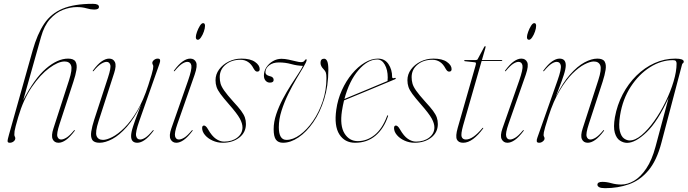

<svg xmlns="http://www.w3.org/2000/svg" viewBox="-20 -739 3596 1004"><path d="M75 -126Q66.5 -96 62 -79.5Q57.5 -63 56.2 -53.5Q55 -44 55 -35Q55 -29 57.5 -24.8Q60 -20.5 60 -16Q60 -6.5 51.2 0.5Q42.5 7.5 31 7.5Q20.5 7.5 19.8 0Q19 -7.5 27 -35L151 -476Q175 -561 211 -614.8Q247 -668.5 307.8 -693.8Q368.5 -719 465.5 -719Q497.5 -719 497.5 -703Q497.5 -689 472.5 -689Q454.5 -689 432.5 -695.5Q410.5 -702 382.5 -702Q346.5 -702 309.2 -687.5Q272 -673 241.5 -639Q211 -605 194.5 -545.5L101.5 -215Q160 -328.5 220.5 -380.5Q281 -432.5 336 -432.5Q365.5 -432.5 374.8 -416.8Q384 -401 379.8 -374Q375.5 -347 364 -312.5L291.5 -90.5Q275 -40 280.2 -24.8Q285.5 -9.5 299.5 -9.5Q311 -9.5 327 -19Q343 -28.5 366.5 -56.5Q369 -60 371 -58.5Q372.5 -57 370 -54Q346 -22 325 -7.2Q304 7.5 286 7.5Q264 7.5 255.5 -11Q247 -29.5 259.5 -67.5L341 -319.5Q359.5 -376.5 351.5 -397Q343.5 -417.5 317.5 -417.5Q284.5 -417.5 237.8 -383.2Q191 -349 146.5 -284Q102 -219 75 -126Z M783 -58.5Q784.5 -57 782 -54Q758 -22 737 -7.2Q716 7.5 698 7.5Q665.5 7.5 665.5 -27.5Q665.5 -46 675.8 -77.8Q686 -109.5 698.5 -141.2Q711 -173 717.5 -191.5Q682 -119.5 643.2 -75.8Q604.5 -32 567.5 -12.2Q530.5 7.5 500.5 7.5Q471.5 7.5 462.2 -8.2Q453 -24 457.2 -51.2Q461.5 -78.5 472.5 -112.5L545 -334.5Q561.5 -385 556.5 -400.2Q551.5 -415.5 537 -415.5Q526 -415.5 509.8 -406Q493.5 -396.5 470 -368.5Q467.5 -365 465.5 -366.5Q464 -368 466.5 -371Q490.5 -403.5 511.5 -418Q532.5 -432.5 550.5 -432.5Q572.5 -432.5 581 -414.2Q589.5 -396 577 -357.5L495.5 -105.5Q477 -48.5 485 -28Q493 -7.5 519 -7.5Q538 -7.5 567.5 -22.5Q597 -37.5 630.8 -71Q664.5 -104.5 697.2 -159.2Q730 -214 755.5 -293.5Q767.5 -330.5 773 -349.8Q778.5 -369 780 -377.5Q781.5 -386 781.5 -391.5Q781.5 -397.5 779 -401Q776.5 -404.5 776.5 -410.5Q776.5 -418 785.2 -425.2Q794 -432.5 804.5 -432.5Q816 -432.5 817.2 -425Q818.5 -417.5 813.5 -404.5L708.5 -106.5Q687.5 -47 691.8 -28.2Q696 -9.5 713 -9.5Q724.5 -9.5 740 -19.2Q755.5 -29 778.5 -56.5Q781.5 -60 783 -58.5Z M1015 -531Q1004 -531 1004 -545Q1004 -555 1010.2 -572.5Q1016.5 -590 1025.2 -604Q1034 -618 1042 -618Q1048 -618 1050 -613.8Q1052 -609.5 1052 -604Q1052 -591 1046 -573.8Q1040 -556.5 1031.2 -543.8Q1022.5 -531 1015 -531ZM907.5 -90.5Q891 -43 895.5 -26.2Q900 -9.5 915.5 -9.5Q927 -9.5 943 -19Q959 -28.5 982.5 -56.5Q985 -60 987 -58.5Q988.5 -57 986 -54Q962 -22 941 -7.2Q920 7.5 902 7.5Q881.5 7.5 872 -10.8Q862.5 -29 876 -67.5L963.5 -317.5Q984 -376.5 980.8 -396Q977.5 -415.5 959.5 -415.5Q948.5 -415.5 933 -406Q917.5 -396.5 894 -368.5Q891 -365 889.5 -366.5Q888 -368 890.5 -371Q914.5 -403.5 935.5 -418Q956.5 -432.5 974.5 -432.5Q996.5 -432.5 1005.2 -414Q1014 -395.5 998 -349Z M1152 1.5Q1193.5 1.5 1220.8 -19.5Q1248 -40.5 1248 -73Q1248 -93.5 1234 -119.2Q1220 -145 1176.5 -194.5Q1148 -227 1133 -247.5Q1118 -268 1112.5 -284.2Q1107 -300.5 1107 -319.5Q1107 -350.5 1125.8 -376Q1144.5 -401.5 1175.5 -417Q1206.5 -432.5 1243 -432.5Q1289 -432.5 1313.5 -415.2Q1338 -398 1338 -377.5Q1338 -364.5 1325 -364.5Q1320 -364.5 1315.8 -368Q1311.5 -371.5 1306 -381Q1282.5 -426.5 1237 -426.5Q1190.5 -426.5 1159.8 -401Q1129 -375.5 1129 -335.5Q1129 -318.5 1133.2 -302.5Q1137.5 -286.5 1152.8 -264.8Q1168 -243 1200 -207.5Q1226.5 -179 1240.8 -159.8Q1255 -140.5 1260.5 -124.8Q1266 -109 1266 -90.5Q1266 -46.5 1231.2 -19.5Q1196.5 7.5 1144.5 7.5Q1116.5 7.5 1091.8 -3.8Q1067 -15 1052 -32.8Q1037 -50.5 1037 -69.5Q1037 -82.5 1047 -82.5Q1051 -82.5 1056.2 -78.2Q1061.5 -74 1068 -62.5Q1088 -27.5 1109.2 -13Q1130.5 1.5 1152 1.5Z M1697 -374Q1697 -290 1675.2 -220.2Q1653.5 -150.5 1618 -99.5Q1582.5 -48.5 1541 -20.5Q1499.5 7.5 1460 7.5Q1435 7.5 1423 -8.5Q1411 -24.5 1411 -63.5Q1411 -101.5 1424.5 -141.8Q1438 -182 1458.5 -220.8Q1479 -259.5 1501 -293.8Q1523 -328 1540.2 -354Q1557.5 -380 1564 -394.5Q1533 -395.5 1502.5 -404Q1472 -412.5 1438 -412.5Q1407 -412.5 1387.5 -397.2Q1368 -382 1368 -361Q1368 -346.5 1390 -341Q1411 -337 1411 -321Q1411 -307 1391 -307Q1378 -307 1369 -317Q1360 -327 1360 -344Q1360 -367.5 1373 -387.2Q1386 -407 1407 -419.2Q1428 -431.5 1452 -431.5Q1469 -431.5 1489.2 -427.2Q1509.5 -423 1527 -418.5Q1544.5 -414 1553.5 -414Q1567.5 -414 1572.2 -421.5Q1577 -429 1581.5 -429Q1584 -429 1583.5 -424Q1582 -414 1566.8 -388.5Q1551.5 -363 1530 -326.8Q1508.5 -290.5 1487.5 -247.8Q1466.5 -205 1452.2 -160.2Q1438 -115.5 1438 -73.5Q1438 -7.5 1478 -7.5Q1512 -7.5 1548.5 -34Q1585 -60.5 1616.5 -106Q1648 -151.5 1667.5 -209.5Q1687 -267.5 1687 -331Q1687 -350 1684 -359Q1681 -368 1673 -376Q1656 -393 1656 -410Q1656 -432 1675 -432Q1685 -432 1691 -419Q1697 -406 1697 -374Z M2008.5 -130Q1987 -66 1943.2 -29.2Q1899.5 7.5 1837 7.5Q1782.5 7.5 1754.5 -36.5Q1726.5 -80.5 1738.5 -165.5Q1746 -219.5 1767.8 -267.5Q1789.5 -315.5 1820.5 -352.8Q1851.5 -390 1886.8 -411.2Q1922 -432.5 1956.5 -432.5Q1992 -432.5 2011.2 -404Q2030.5 -375.5 2030.5 -337Q2030.5 -326.5 2043.5 -331.5Q2048 -333 2049.5 -330Q2050.5 -327 2046.5 -325Q2043.5 -323.5 2021.5 -314.5Q1999.5 -305.5 1966.8 -291.8Q1934 -278 1897.8 -263Q1861.5 -248 1829.8 -235Q1798 -222 1779 -214Q1772.5 -187 1768 -158.5Q1756.5 -81.5 1781.5 -41.2Q1806.5 -1 1851 -1Q1898.5 -1 1938.5 -32.8Q1978.5 -64.5 2003.5 -131Q2005 -136 2007.5 -136Q2011 -136 2008.5 -130ZM1952.5 -428Q1902.5 -428 1854.5 -372.2Q1806.5 -316.5 1781 -221.5Q1801.5 -230 1834.5 -243.8Q1867.5 -257.5 1903 -272.2Q1938.5 -287 1967 -299Q1995.5 -311 2006.5 -315.5Q2007.5 -321 2007.5 -334Q2007.5 -373.5 1992.2 -400.8Q1977 -428 1952.5 -428ZM2004.5 -310Q2004.5 -310 2004.5 -310.5Z M2155.5 1.5Q2197 1.5 2224.2 -19.5Q2251.5 -40.5 2251.5 -73Q2251.5 -93.5 2237.5 -119.2Q2223.5 -145 2180 -194.5Q2151.5 -227 2136.5 -247.5Q2121.5 -268 2116 -284.2Q2110.5 -300.5 2110.5 -319.5Q2110.5 -350.5 2129.2 -376Q2148 -401.5 2179 -417Q2210 -432.5 2246.5 -432.5Q2292.5 -432.5 2317 -415.2Q2341.5 -398 2341.5 -377.5Q2341.5 -364.5 2328.5 -364.5Q2323.5 -364.5 2319.2 -368Q2315 -371.5 2309.5 -381Q2286 -426.5 2240.5 -426.5Q2194 -426.5 2163.2 -401Q2132.5 -375.5 2132.5 -335.5Q2132.5 -318.5 2136.8 -302.5Q2141 -286.5 2156.2 -264.8Q2171.5 -243 2203.5 -207.5Q2230 -179 2244.2 -159.8Q2258.5 -140.5 2264 -124.8Q2269.5 -109 2269.5 -90.5Q2269.5 -46.5 2234.8 -19.5Q2200 7.5 2148 7.5Q2120 7.5 2095.2 -3.8Q2070.5 -15 2055.5 -32.8Q2040.5 -50.5 2040.5 -69.5Q2040.5 -82.5 2050.5 -82.5Q2054.5 -82.5 2059.8 -78.2Q2065 -74 2071.5 -62.5Q2091.5 -27.5 2112.8 -13Q2134 1.5 2155.5 1.5Z M2461 -413.5 2410.5 -419Q2407.5 -419.5 2407.5 -422Q2407.5 -425 2411.5 -425H2467.5Q2475 -425 2477.5 -429L2512 -493.5Q2514 -497.5 2516.5 -497.5Q2519.5 -497.5 2519.5 -494.5Q2519.5 -492 2517.5 -485.5L2500 -425H2603.5Q2606.5 -425 2606.5 -423Q2606.5 -420 2600 -420H2498.5L2401.5 -82Q2389 -37 2394.2 -23.2Q2399.5 -9.5 2416.5 -9.5Q2452.5 -9.5 2502 -68.5Q2505 -72 2506.5 -70.5Q2508 -69 2505.5 -66Q2480.5 -32 2454 -12.2Q2427.5 7.5 2402 7.5Q2377.5 7.5 2369.2 -9.5Q2361 -26.5 2373.5 -70.5L2466 -393.5Q2469.5 -405 2468.8 -409Q2468 -413 2461 -413.5Z M2746.5 -531Q2735.5 -531 2735.5 -545Q2735.5 -555 2741.8 -572.5Q2748 -590 2756.8 -604Q2765.5 -618 2773.5 -618Q2779.5 -618 2781.5 -613.8Q2783.5 -609.5 2783.5 -604Q2783.5 -591 2777.5 -573.8Q2771.5 -556.5 2762.8 -543.8Q2754 -531 2746.5 -531ZM2639 -90.5Q2622.5 -43 2627 -26.2Q2631.5 -9.5 2647 -9.5Q2658.5 -9.5 2674.5 -19Q2690.5 -28.5 2714 -56.5Q2716.5 -60 2718.5 -58.5Q2720 -57 2717.5 -54Q2693.5 -22 2672.5 -7.2Q2651.5 7.5 2633.5 7.5Q2613 7.5 2603.5 -10.8Q2594 -29 2607.5 -67.5L2695 -317.5Q2715.5 -376.5 2712.2 -396Q2709 -415.5 2691 -415.5Q2680 -415.5 2664.5 -406Q2649 -396.5 2625.5 -368.5Q2622.5 -365 2621 -366.5Q2619.5 -368 2622 -371Q2646 -403.5 2667 -418Q2688 -432.5 2706 -432.5Q2728 -432.5 2736.8 -414Q2745.5 -395.5 2729.5 -349Z M2821 -366.5Q2819.5 -368 2822 -371Q2846 -403.5 2867 -418Q2888 -432.5 2906 -432.5Q2938.5 -432.5 2938.5 -397.5Q2938.5 -379 2928.2 -347.2Q2918 -315.5 2905.5 -283.8Q2893 -252 2886.5 -233.5Q2922 -305.5 2960.8 -349.2Q2999.5 -393 3036.5 -412.8Q3073.5 -432.5 3103.5 -432.5Q3133 -432.5 3142 -416.8Q3151 -401 3146.8 -374Q3142.5 -347 3131.5 -312.5L3059 -90.5Q3042.5 -40 3047.8 -24.8Q3053 -9.5 3067 -9.5Q3078.5 -9.5 3094.5 -19Q3110.5 -28.5 3134 -56.5Q3136.5 -60 3138.5 -58.5Q3140 -57 3137.5 -54Q3113.5 -22 3092.5 -7.2Q3071.5 7.5 3053.5 7.5Q3031.5 7.5 3023 -11Q3014.5 -29.5 3027 -67.5L3108.5 -319.5Q3127 -376.5 3119 -397Q3111 -417.5 3085 -417.5Q3066 -417.5 3036.5 -402.5Q3007 -387.5 2973.2 -354Q2939.5 -320.5 2906.8 -265.8Q2874 -211 2848.5 -131.5Q2836.5 -94.5 2831 -75.2Q2825.5 -56 2824 -47.5Q2822.5 -39 2822.5 -33.5Q2822.5 -27.5 2825 -24Q2827.5 -20.5 2827.5 -14.5Q2827.5 -7 2818.8 0.2Q2810 7.5 2799.5 7.5Q2788 7.5 2786.8 0Q2785.5 -7.5 2790.5 -20.5L2895.5 -318.5Q2916.5 -378 2912.5 -396.8Q2908.5 -415.5 2891 -415.5Q2880 -415.5 2864.5 -406Q2849 -396.5 2825.5 -368.5Q2822.5 -365 2821 -366.5Z M3438.5 8Q3414 101 3370.5 152.5Q3327 204 3269.2 224.5Q3211.5 245 3144 245Q3122.5 245 3113.2 239.8Q3104 234.5 3104 227Q3104 212 3130 212Q3152.5 212 3177 219Q3201.5 226 3229 226Q3262 226 3296 206Q3330 186 3359.5 142.2Q3389 98.5 3408 27.5L3476.5 -228.5Q3419.5 -103.5 3361.2 -47.8Q3303 8 3259 8Q3240 8 3221.8 -3.8Q3203.5 -15.5 3195 -44.8Q3186.5 -74 3195.5 -126Q3207 -190 3236.2 -245.8Q3265.5 -301.5 3308 -343.5Q3350.5 -385.5 3402.5 -409Q3454.5 -432.5 3511 -432.5Q3555.5 -432.5 3555.5 -416.5Q3555.5 -411.5 3551.5 -408.8Q3547.5 -406 3546.5 -401.5ZM3222.5 -136Q3214 -82 3221.2 -53.5Q3228.5 -25 3243.2 -14.8Q3258 -4.5 3272.5 -4.5Q3301.5 -4.5 3335 -32.5Q3368.5 -60.5 3401 -106.2Q3433.5 -152 3460 -206Q3486.5 -260 3502.2 -312.8Q3518 -365.5 3518 -406.5Q3518 -415 3514.2 -419.8Q3510.5 -424.5 3499 -424.5Q3437.5 -424.5 3379 -387.5Q3320.5 -350.5 3278.2 -285.5Q3236 -220.5 3222.5 -136Z"/></svg>

Font: Fraunces 144pt S000 Thin
Style: Italic
Weight: 100
Italic angle: -16°
Version: Version 1.000; ttfautohint (v1.8.3)